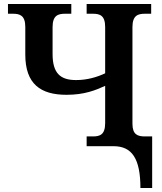

<svg xmlns="http://www.w3.org/2000/svg" viewBox="-20 -734 811 964"><path d="M685 210H744V-49H708C671 -49 645 -58 645 -113V-598C645 -657 673 -665 708 -665H739V-714H415V-665H446C481 -665 508 -657 508 -598V-366C468 -347 418 -332 362 -332C283 -332 244 -366 244 -463V-598C244 -657 272 -665 307 -665H338V-714H20V-665H45C79 -665 107 -657 107 -599V-460C107 -312 184 -258 314 -258C404 -258 460 -281 508 -303V-116C508 -57 481 -49 446 -49H415V0H550C643 0 685 63 685 210Z"/></svg>

Font: Noto Serif SemiBold
Style: Regular
Weight: 600
Designer: Monotype Design Team
Foundry: Monotype Imaging Inc.
Version: Version 2.013